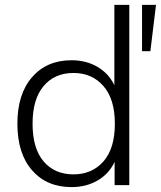

<svg xmlns="http://www.w3.org/2000/svg" viewBox="-20 -756 657 784"><path d="M51 0ZM272 8Q171 8 111 -60.5Q51 -129 51 -251Q51 -372 111 -441Q171 -510 272 -510Q332 -510 378 -483Q424 -456 447 -408V-736H508V0H448V-95Q425 -46 378.5 -19Q332 8 272 8ZM280 -44Q356 -44 402.5 -97Q449 -150 449 -251Q449 -351 402.5 -404.5Q356 -458 280 -458Q203 -458 158 -404.5Q113 -351 113 -251Q113 -150 158 -97Q203 -44 280 -44ZM560 -547V-736H617L594 -547Z"/></svg>

Font: Winston Light
Style: Regular
Weight: 300
Designer: Original fonts by Vernon Adams / Changes by Cristiano Sobral
Foundry: Original fonts by Vernon Adams / Changes by Cristiano Sobral
Version: Version 2.503;July 17, 2020;FontCreator 13.0.0.2655 64-bit